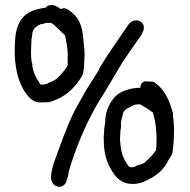

<svg xmlns="http://www.w3.org/2000/svg" viewBox="-20 -712 729 738"><path d="M39 -570C31 -485 41 -415 74 -361C87 -343 106 -312 147 -319C176 -316 193 -329 212 -336V-337H213L226 -345C249 -359 267 -379 282 -400C290 -411 299 -422 301 -439L303 -455C303 -462 304 -471 304 -479C305 -488 305 -496 305 -503C305 -513 304 -524 303 -535C300 -563 299 -590 291 -613C281 -643 263 -662 238 -677C230 -681 222 -682 214 -677C206 -682 192 -695 174 -692C167 -692 160 -689 156 -683C154 -683 152 -682 151 -682L135 -679C75 -668 46 -633 39 -570ZM100 -536C100 -544 101 -550 101 -560L104 -578C104 -600 116 -609 133 -617V-618C134 -619 137 -619 138 -619C145 -619 154 -624 159 -624H177C179 -623 183 -619 187 -617C199 -605 216 -590 228 -578C228 -578 228 -579 230 -576L233 -562L239 -526C240 -513 241 -502 240 -487V-460C233 -448 225 -438 216 -428C204 -414 196 -406 180 -399L165 -393V-392C157 -388 149 -386 138 -387C137 -387 133 -389 133 -390V-391C121 -408 104 -440 104 -466C98 -484 99 -511 100 -536ZM176 -30C176 -11 189 6 208 6C219 6 229 -1 234 -11L235 -12V-16C237 -23 241 -31 243 -42V-43C243 -49 246 -55 248 -65C250 -72 254 -83 258 -97L262 -108C294 -201 335 -286 385 -362C405 -396 428 -435 448 -468C468 -499 488 -527 509 -557C517 -568 553 -611 518 -630C501 -640 483 -628 476 -621C438 -564 399 -512 363 -451V-450L358 -440C343 -415 326 -390 310 -364C295 -337 281 -312 266 -285C235 -222 209 -147 185 -80V-79C181 -64 176 -49 176 -30ZM379 -171C379 -125 390 -87 409 -57C426 -30 445 -5 491 -5C522 -5 546 -19 565 -30C590 -44 614 -67 627 -96L636 -110C641 -118 644 -125 644 -134C648 -162 649 -192 649 -222C648 -237 647 -250 645 -265V-276C634 -319 614 -367 579 -391C574 -397 566 -400 555 -398C555 -398 551 -399 550 -399H534C526 -396 519 -387 520 -375C513 -374 504 -374 496 -373C465 -368 434 -357 417 -334C398 -311 384 -279 384 -239C382 -228 380 -215 380 -204C379 -192 378 -181 379 -171ZM442 -165V-166C441 -175 441 -182 442 -191V-192C442 -202 443 -213 445 -225V-243C447 -252 449 -263 452 -271C452 -286 468 -296 483 -302V-303H484C489 -306 498 -310 501 -310C504 -310 509 -311 512 -311H519C535 -301 552 -292 568 -279C568 -276 569 -273 570 -270C581 -233 584 -186 580 -135C567 -117 556 -104 542 -93L541 -92C536 -84 520 -79 507 -76H506C498 -68 479 -66 474 -74C473 -75 475 -72 474 -74C459 -93 448 -117 444 -147C444 -154 442 -159 442 -165Z"/></svg>

Font: Scribbler
Style: Bd
Weight: 700
Designer: Mew Too
Foundry: Cannot Into Space Fonts
Version: Version 1.001